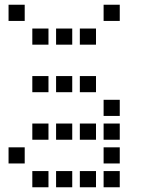

<svg xmlns="http://www.w3.org/2000/svg" viewBox="-20 -804 640 808"><path d="M17 -784Q16 -784 16 -784Q16 -784 16 -783V-717Q16 -716 16 -716Q16 -716 17 -716H83Q84 -716 84 -716Q84 -716 84 -717V-783Q84 -784 84 -784Q84 -784 83 -784ZM417 -784Q416 -784 416 -784Q416 -784 416 -783V-717Q416 -716 416 -716Q416 -716 417 -716H483Q484 -716 484 -716Q484 -716 484 -717V-783Q484 -784 484 -784Q484 -784 483 -784ZM117 -684Q116 -684 116 -684Q116 -684 116 -683V-617Q116 -616 116 -616Q116 -616 117 -616H183Q184 -616 184 -616Q184 -616 184 -617V-683Q184 -684 184 -684Q184 -684 183 -684ZM217 -684Q216 -684 216 -684Q216 -684 216 -683V-617Q216 -616 216 -616Q216 -616 217 -616H283Q284 -616 284 -616Q284 -616 284 -617V-683Q284 -684 284 -684Q284 -684 283 -684ZM317 -684Q316 -684 316 -684Q316 -684 316 -683V-617Q316 -616 316 -616Q316 -616 317 -616H383Q384 -616 384 -616Q384 -616 384 -617V-683Q384 -684 384 -684Q384 -684 383 -684ZM117 -484Q116 -484 116 -484Q116 -484 116 -483V-417Q116 -416 116 -416Q116 -416 117 -416H183Q184 -416 184 -416Q184 -416 184 -417V-483Q184 -484 184 -484Q184 -484 183 -484ZM217 -484Q216 -484 216 -484Q216 -484 216 -483V-417Q216 -416 216 -416Q216 -416 217 -416H283Q284 -416 284 -416Q284 -416 284 -417V-483Q284 -484 284 -484Q284 -484 283 -484ZM317 -484Q316 -484 316 -484Q316 -484 316 -483V-417Q316 -416 316 -416Q316 -416 317 -416H383Q384 -416 384 -416Q384 -416 384 -417V-483Q384 -484 384 -484Q384 -484 383 -484ZM417 -384Q416 -384 416 -384Q416 -384 416 -383V-317Q416 -316 416 -316Q416 -316 417 -316H483Q484 -316 484 -316Q484 -316 484 -317V-383Q484 -384 484 -384Q484 -384 483 -384ZM117 -284Q116 -284 116 -284Q116 -284 116 -283V-217Q116 -216 116 -216Q116 -216 117 -216H183Q184 -216 184 -216Q184 -216 184 -217V-283Q184 -284 184 -284Q184 -284 183 -284ZM217 -284Q216 -284 216 -284Q216 -284 216 -283V-217Q216 -216 216 -216Q216 -216 217 -216H283Q284 -216 284 -216Q284 -216 284 -217V-283Q284 -284 284 -284Q284 -284 283 -284ZM317 -284Q316 -284 316 -284Q316 -284 316 -283V-217Q316 -216 316 -216Q316 -216 317 -216H383Q384 -216 384 -216Q384 -216 384 -217V-283Q384 -284 384 -284Q384 -284 383 -284ZM417 -284Q416 -284 416 -284Q416 -284 416 -283V-217Q416 -216 416 -216Q416 -216 417 -216H483Q484 -216 484 -216Q484 -216 484 -217V-283Q484 -284 484 -284Q484 -284 483 -284ZM17 -184Q16 -184 16 -184Q16 -184 16 -183V-117Q16 -116 16 -116Q16 -116 17 -116H83Q84 -116 84 -116Q84 -116 84 -117V-183Q84 -184 84 -184Q84 -184 83 -184ZM417 -184Q416 -184 416 -184Q416 -184 416 -183V-117Q416 -116 416 -116Q416 -116 417 -116H483Q484 -116 484 -116Q484 -116 484 -117V-183Q484 -184 484 -184Q484 -184 483 -184ZM117 -84Q116 -84 116 -84Q116 -84 116 -83V-17Q116 -16 116 -16Q116 -16 117 -16H183Q184 -16 184 -16Q184 -16 184 -17V-83Q184 -84 184 -84Q184 -84 183 -84ZM217 -84Q216 -84 216 -84Q216 -84 216 -83V-17Q216 -16 216 -16Q216 -16 217 -16H283Q284 -16 284 -16Q284 -16 284 -17V-83Q284 -84 284 -84Q284 -84 283 -84ZM317 -84Q316 -84 316 -84Q316 -84 316 -83V-17Q316 -16 316 -16Q316 -16 317 -16H383Q384 -16 384 -16Q384 -16 384 -17V-83Q384 -84 384 -84Q384 -84 383 -84ZM417 -84Q416 -84 416 -84Q416 -84 416 -83V-17Q416 -16 416 -16Q416 -16 417 -16H483Q484 -16 484 -16Q484 -16 484 -17V-83Q484 -84 484 -84Q484 -84 483 -84Z"/></svg>

Font: Doto SemiBold
Style: Regular
Weight: 600
Monospace: yes
Version: Version 1.000